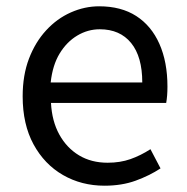

<svg xmlns="http://www.w3.org/2000/svg" viewBox="-20 -577 594 610"><path d="M312 13Q239 13 180 -21Q121 -55 86.5 -118.5Q52 -182 52 -271Q52 -338 72 -390.5Q92 -443 126.5 -480.5Q161 -518 205 -537.5Q249 -557 295 -557Q365 -557 413 -526Q461 -495 486.5 -437.5Q512 -380 512 -302Q512 -287 511 -274Q510 -261 508 -250H142Q145 -192 168.5 -149.5Q192 -107 231 -83.5Q270 -60 322 -60Q362 -60 394.5 -71.5Q427 -83 458 -103L490 -42Q455 -19 411 -3Q367 13 312 13ZM141 -315H432Q432 -397 396.5 -440.5Q361 -484 297 -484Q259 -484 225.5 -464Q192 -444 169.5 -407Q147 -370 141 -315Z"/></svg>

Font: Noto Sans TC Thin
Style: Regular
Weight: 400
Version: Version 2.004-H2;hotconv 1.0.118;makeotfexe 2.5.65603